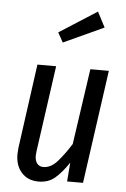

<svg xmlns="http://www.w3.org/2000/svg" viewBox="-56 -837 584 889"><g transform="rotate(5 236.0 -392.0)"><path d="M49 -106Q49 -115 51 -135L105 -527H192L136 -128Q134 -114 134 -107Q134 -83 144.5 -70Q155 -57 173 -57Q208 -57 238 -90.5Q268 -124 300 -175L351 -527H437L363 0H289L296 -88Q263 -39 232.5 -13.5Q202 12 157 12Q108 12 78.5 -20Q49 -52 49 -106ZM400 -725 213 -639 188 -684 363 -796Z"/></g></svg>

Font: Fira Sans Compressed
Style: Italic
Weight: 400
Width: 1
Italic angle: -8°
Designer: bBox Type GmbH & Carrois Corporate GbR & Edenspiekermann AG
Foundry: bBox Type GmbH & Carrois Corporate GbR & Edenspiekermann AG
Version: Version 4.301